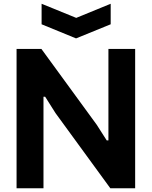

<svg xmlns="http://www.w3.org/2000/svg" viewBox="-20 -1000 806 1020"><path d="M201 -980 385 -905 568 -980V-871L384 -796L201 -871ZM68 -740H200L494 -337L547 -254H556V-740H698V0H566L275 -399L220 -486H211V0H68Z"/></svg>

Font: Encode Sans Narrow
Style: Bold
Weight: 700
Designer: Pablo Impallari, Andres Torresi
Foundry: Pablo Impallari, Andres Torresi
Version: Version 1.000; ttfautohint (v1.00) -l 8 -r 50 -G 200 -x 14 -